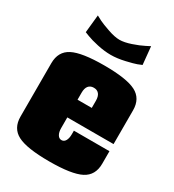

<svg xmlns="http://www.w3.org/2000/svg" viewBox="-178 -826 846 936"><g transform="rotate(30 245.0 -357.5)"><path d="M371.1 -712.9 395 -725.1 404.8 -625Q396 -621.1 380.6 -615.2Q365.2 -609.4 323 -599.6Q280.8 -589.8 245.1 -589.8Q209.5 -589.8 169.4 -598.6Q129.4 -607.4 107.4 -616.2L85 -625L95.2 -725.1Q105.5 -719.2 122.1 -710.9Q138.7 -702.6 178.5 -688.7Q218.3 -674.8 245.1 -674.8Q272 -674.8 309.3 -687.5Q346.7 -700.2 371.1 -712.9ZM214.8 -319.8H294.9V-359.9Q294.9 -384.3 284.7 -397.2Q274.4 -410.2 254.9 -410.2Q235.4 -410.2 225.1 -397.2Q214.8 -384.3 214.8 -359.9ZM214.8 -220.2V-160.2Q214.8 -137.7 222.9 -123.8Q231 -109.9 245.1 -109.9Q259.3 -109.9 267.1 -123.5Q274.9 -137.2 274.9 -160.2V-180.2H475.1V-109.9Q475.1 -43.9 423.1 -17.1Q371.1 9.8 245.1 9.8Q119.1 9.8 67.1 -17.1Q15.1 -43.9 15.1 -109.9V-410.2Q15.1 -476.1 67.1 -502.9Q119.1 -529.8 245.1 -529.8Q371.1 -529.8 423.1 -502.9Q475.1 -476.1 475.1 -410.2V-220.2Z"/></g></svg>

Font: Mikodacs
Style: Regular
Weight: 400
Designer: gluk (gluksza@wp.pl)
Foundry: gluk (gluksza@wp.pl)
Version: Version 0.28